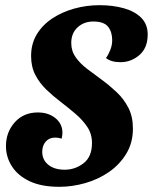

<svg xmlns="http://www.w3.org/2000/svg" viewBox="-20 -700 590 741"><path d="M209 21Q140 21 94.5 -0.5Q49 -22 26 -58Q3 -94 3 -136Q3 -190 37 -228Q71 -266 126 -266Q167 -266 194 -244Q221 -222 221 -187Q221 -182 220 -176Q219 -170 218 -165Q205 -169 193 -169Q170 -169 156.5 -153.5Q143 -138 143 -114Q143 -83 166.5 -64Q190 -45 230 -45Q270 -45 302.5 -70Q335 -95 335 -148Q335 -183 317 -210Q299 -237 271.5 -260.5Q244 -284 214 -307Q185 -329 159 -354Q133 -379 116.5 -410.5Q100 -442 100 -484Q100 -531 122 -567.5Q144 -604 182 -629Q220 -654 267 -667Q314 -680 364 -680Q416 -680 458.5 -668Q501 -656 525.5 -631Q550 -606 550 -567Q550 -515 518 -487.5Q486 -460 445 -460Q409 -460 389 -476Q399 -490 406 -508Q413 -526 413 -545Q413 -577 397 -597Q381 -617 340 -617Q304 -617 279.5 -594.5Q255 -572 255 -534Q255 -503 272 -479Q289 -455 316.5 -434Q344 -413 373 -392Q403 -370 430.5 -344Q458 -318 475.5 -284Q493 -250 493 -204Q493 -149 467.5 -107Q442 -65 401 -36.5Q360 -8 309.5 6.5Q259 21 209 21Z"/></svg>

Font: Sansita Swashed SemiBold
Style: Regular
Weight: 600
Designer: Pablo Cosgaya
Foundry: Omnibus-Type
Version: Version 1.003; ttfautohint (v1.8.3)